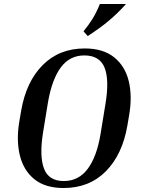

<svg xmlns="http://www.w3.org/2000/svg" viewBox="-20 -933 714 963"><path d="M628 -357 619 -304Q594 -158 511 -74Q428 10 299 10Q207 10 152.5 -34Q98 -78 79.5 -154Q61 -230 77 -324L86 -377Q111 -523 194 -606.5Q277 -690 405 -690Q497 -690 552 -646Q607 -602 625.5 -527Q644 -452 628 -357ZM509 -412Q529 -532 504.5 -593.5Q480 -655 403 -655Q330 -655 285.5 -595.5Q241 -536 221 -422L196 -269Q177 -151 200.5 -88Q224 -25 300 -25Q374 -25 419.5 -85.5Q465 -146 484 -259ZM420 -752 399 -776Q425 -808 444 -838.5Q463 -869 481 -913H612Q571 -867 527 -830Q483 -793 420 -752Z"/></svg>

Font: Inria Serif
Style: Bold Italic
Weight: 700
Italic angle: -10°
Designer: Black Foundry Team
Foundry: Black Foundry
Version: Version 1.000; ttfautohint (v1.8.3)